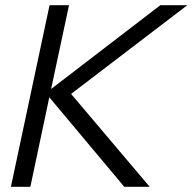

<svg xmlns="http://www.w3.org/2000/svg" viewBox="-20 -720 742 740"><path d="M22 0 171 -700H246L177 -377L598 -700H702L254 -358L557 0H459L170 -345L97 0Z"/></svg>

Font: Red Hat Display
Style: Italic
Weight: 300
Italic angle: -12°
Designer: Pentagram, MCKL
Foundry: Pentagram, MCKL
Version: Version 1.023